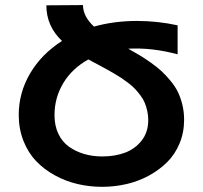

<svg xmlns="http://www.w3.org/2000/svg" viewBox="-20 -720 792 750"><path d="M673.8 -621.1V-507.8Q574.2 -534.7 481 -529.8Q507.8 -514.6 526.6 -503.4Q545.4 -492.2 569.8 -474.9Q594.2 -457.5 611.1 -441.9Q627.9 -426.3 646 -404.5Q664.1 -382.8 674.8 -360.8Q685.5 -338.9 692.4 -310.8Q699.2 -282.7 699.2 -252Q699.2 -202.1 681.2 -159.2Q663.1 -116.2 632.1 -85.7Q601.1 -55.2 560.1 -33.2Q519 -11.2 472.9 -0.7Q426.8 9.8 378.9 9.8Q329.6 9.8 282.7 -1.2Q235.8 -12.2 194.1 -35.2Q152.3 -58.1 121.1 -90.8Q89.8 -123.5 71.5 -169.9Q53.2 -216.3 53.2 -271Q53.2 -357.4 97.4 -432.9Q141.6 -508.3 222.2 -560.1Q161.1 -617.7 161.1 -699.2L304.2 -700.2Q304.2 -655.8 347.2 -616.2Q425.8 -638.2 515.1 -638.2Q595.2 -638.2 673.8 -621.1ZM559.1 -251Q559.1 -269.5 555.2 -286.9Q551.3 -304.2 545.4 -318.4Q539.6 -332.5 529.1 -346.7Q518.6 -360.8 508.5 -371.6Q498.5 -382.3 483.2 -394.3Q467.8 -406.2 455.3 -414.6Q442.9 -422.9 424.1 -433.8Q405.3 -444.8 392.1 -451.9Q378.9 -459 358.4 -470Q337.9 -481 325.2 -487.8Q261.7 -452.6 227.3 -395.5Q192.9 -338.4 192.9 -270Q192.9 -229 208 -197.3Q223.1 -165.5 249.8 -146.7Q276.4 -127.9 309.1 -118.4Q341.8 -108.9 379.9 -108.9Q429.2 -108.9 468.8 -123.8Q508.3 -138.7 533.7 -171.4Q559.1 -204.1 559.1 -251Z"/></svg>

Font: LT Superior
Style: Bold
Weight: 400
Designer: Daniel Lyons
Foundry: LyonsType
Version: Version 1.000